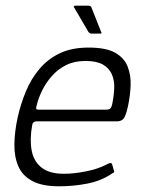

<svg xmlns="http://www.w3.org/2000/svg" viewBox="-20 -649 498 674"><path d="M42 -237Q53 -285 71 -328.5Q89 -372 118.5 -407Q148 -442 190 -462Q232 -482 291 -482Q352 -482 384 -464Q416 -446 428 -415.5Q440 -385 438.5 -348.5Q437 -312 429 -275Q421 -239 412.5 -231Q404 -223 391 -223H107Q105 -223 100 -221Q95 -219 93 -210Q84 -160 91 -121.5Q98 -83 125.5 -61Q153 -39 204 -39Q240 -39 282.5 -47.5Q325 -56 355 -72Q360 -75 366 -76.5Q372 -78 374 -71L380 -50Q382 -46 380 -44Q378 -42 372 -39Q335 -14 286.5 -4.5Q238 5 188 5Q128 5 93.5 -13.5Q59 -32 44.5 -65Q30 -98 30.5 -142Q31 -186 42 -237ZM374 -284Q380 -313 381 -340Q382 -367 372.5 -388.5Q363 -410 341 -422.5Q319 -435 280 -435Q241 -435 212 -420.5Q183 -406 162 -382Q141 -358 128 -331.5Q115 -305 109 -280Q106 -271 107 -267.5Q108 -264 116 -264Q175 -264 233.5 -264Q292 -264 352 -264Q362 -264 366.5 -267.5Q371 -271 374 -284ZM301 -531Q296 -531 291 -536L240 -623Q238 -625 239.5 -627Q241 -629 243 -629H290Q294 -629 296.5 -628Q299 -627 301 -623L335 -537Q339 -531 332 -531Z"/></svg>

Font: Glory Light
Style: Italic
Weight: 300
Italic angle: -12°
Version: Version 1.011